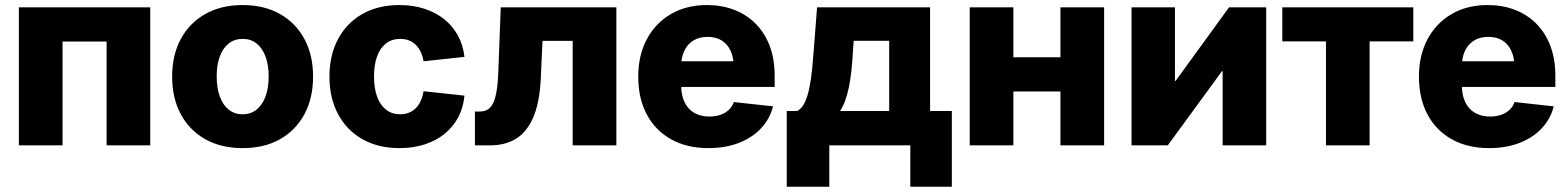

<svg xmlns="http://www.w3.org/2000/svg" viewBox="-20 -564 6085 745"><path d="M563 -535.6V0H393.6V-402.8H222.7V0H53.2V-535.6Z M921.4 10.7Q837.9 10.7 776.4 -23.9Q714.8 -58.6 681.4 -121.1Q647.9 -183.6 647.9 -266.6Q647.9 -350.1 681.4 -412.4Q714.8 -474.6 776.4 -509.5Q837.9 -544.4 921.4 -544.4Q1005.4 -544.4 1066.7 -509.5Q1127.9 -474.6 1161.4 -412.4Q1194.8 -350.1 1194.8 -266.6Q1194.8 -183.6 1161.4 -121.1Q1127.9 -58.6 1066.7 -23.9Q1005.4 10.7 921.4 10.7ZM921.4 -120.6Q953.1 -120.6 975.6 -138.7Q998 -156.7 1010.3 -189.7Q1022.5 -222.7 1022.5 -267.1Q1022.5 -312 1010.3 -344.7Q998 -377.4 975.6 -395.3Q953.1 -413.1 921.4 -413.1Q890.1 -413.1 867.4 -395.3Q844.7 -377.4 832.8 -344.7Q820.8 -312 820.8 -267.1Q820.8 -222.7 832.8 -189.7Q844.7 -156.7 867.4 -138.7Q890.1 -120.6 921.4 -120.6Z M1530.3 10.7Q1446.8 10.7 1385.7 -24.2Q1324.7 -59.1 1291.5 -121.6Q1258.3 -184.1 1258.3 -266.6Q1258.3 -349.6 1291.5 -412.1Q1324.7 -474.6 1385.7 -509.5Q1446.8 -544.4 1530.3 -544.4Q1583 -544.4 1627 -530Q1670.9 -515.6 1703.9 -489.3Q1736.8 -462.9 1756.8 -426Q1776.9 -389.2 1782.2 -343.3L1623.5 -326.2Q1620.1 -346.7 1612.5 -362.5Q1605 -378.4 1593.5 -389.9Q1582 -401.4 1566.7 -407.2Q1551.3 -413.1 1532.7 -413.1Q1500.5 -413.1 1477.8 -395.5Q1455.1 -377.9 1443.1 -345.2Q1431.2 -312.5 1431.2 -267.1Q1431.2 -222.2 1443.1 -189.2Q1455.1 -156.2 1477.8 -138.4Q1500.5 -120.6 1532.7 -120.6Q1551.3 -120.6 1566.7 -126.7Q1582 -132.8 1593.5 -144.3Q1605 -155.8 1612.5 -172.6Q1620.1 -189.5 1623.5 -210L1782.2 -192.9Q1777.8 -146.5 1758.1 -109.1Q1738.3 -71.8 1705.3 -44.9Q1672.4 -18.1 1627.9 -3.7Q1583.5 10.7 1530.3 10.7Z M1822.8 0V-131.3H1841.8Q1859.9 -131.3 1872.6 -139.2Q1885.3 -147 1893.8 -164.8Q1902.3 -182.6 1907.2 -212.4Q1912.1 -242.2 1913.6 -285.6L1922.9 -535.6H2371.6V0H2202.1V-405.3H2085L2078.6 -263.7Q2074.2 -166 2049.1 -108.4Q2023.9 -50.8 1981.7 -25.4Q1939.5 0 1883.3 0Z M2728.5 10.7Q2645.5 10.7 2584.2 -23.4Q2522.9 -57.6 2489.7 -119.9Q2456.5 -182.1 2456.5 -266.6Q2456.5 -349.1 2489.7 -411.6Q2522.9 -474.1 2583 -509.3Q2643.1 -544.4 2723.1 -544.4Q2780.8 -544.4 2828.9 -525.9Q2877 -507.3 2912.1 -471.9Q2947.3 -436.5 2966.6 -385.7Q2985.8 -335 2985.8 -270V-226.6H2515.1V-326.2H2905.8L2827.1 -303.7Q2827.1 -339.8 2815.2 -366.2Q2803.2 -392.6 2780.8 -406.7Q2758.3 -420.9 2725.6 -420.9Q2692.9 -420.9 2669.9 -406.5Q2647 -392.1 2635 -366.5Q2623 -340.8 2623 -305.7V-233.4Q2623 -194.3 2636.5 -167Q2649.9 -139.6 2674.6 -125.7Q2699.2 -111.8 2732.9 -111.8Q2756.3 -111.8 2775.4 -118.4Q2794.4 -125 2807.9 -137.7Q2821.3 -150.4 2827.6 -168L2979.5 -151.4Q2967.3 -102.5 2933.1 -66.2Q2898.9 -29.8 2846.9 -9.5Q2794.9 10.7 2728.5 10.7Z M3032.7 160.6V-133.3H3073.7Q3091.8 -143.1 3103 -167.2Q3114.3 -191.4 3120.8 -224.4Q3127.4 -257.3 3131.1 -293.9Q3134.8 -330.6 3137.2 -365.2L3150.4 -535.6H3588.9V-133.3H3673.3V160.6H3512.2V0H3197.8V160.6ZM3239.7 -133.3H3430.2V-405.8H3292.5L3289.6 -365.2Q3285.2 -282.2 3273.9 -225.8Q3262.7 -169.4 3239.7 -133.3Z M4143.1 -341.8V-209H3863.3V-341.8ZM3912.1 -535.6V0H3742.7V-535.6ZM4264.2 -535.6V0H4094.7V-535.6Z M4893.1 0H4724.1V-288.1H4721.7L4511.2 0H4370.6V-535.6H4539.1V-250H4541.5L4749 -535.6H4893.1Z M5125 0V-403.3H4955.6V-535.6H5463.9V-403.3H5294.4V0Z M5757.8 10.7Q5674.8 10.7 5613.5 -23.4Q5552.2 -57.6 5519 -119.9Q5485.8 -182.1 5485.8 -266.6Q5485.8 -349.1 5519 -411.6Q5552.2 -474.1 5612.3 -509.3Q5672.4 -544.4 5752.4 -544.4Q5810.1 -544.4 5858.2 -525.9Q5906.2 -507.3 5941.4 -471.9Q5976.6 -436.5 5995.8 -385.7Q6015.1 -335 6015.1 -270V-226.6H5544.4V-326.2H5935.1L5856.4 -303.7Q5856.4 -339.8 5844.5 -366.2Q5832.5 -392.6 5810.1 -406.7Q5787.6 -420.9 5754.9 -420.9Q5722.2 -420.9 5699.2 -406.5Q5676.3 -392.1 5664.3 -366.5Q5652.3 -340.8 5652.3 -305.7V-233.4Q5652.3 -194.3 5665.8 -167Q5679.2 -139.6 5703.9 -125.7Q5728.5 -111.8 5762.2 -111.8Q5785.6 -111.8 5804.7 -118.4Q5823.7 -125 5837.2 -137.7Q5850.6 -150.4 5856.9 -168L6008.8 -151.4Q5996.6 -102.5 5962.4 -66.2Q5928.2 -29.8 5876.2 -9.5Q5824.2 10.7 5757.8 10.7Z"/></svg>

Font: Inter 20pt ExtraBold
Style: Regular
Weight: 800
Version: Version 4.001;git-66647c0bb